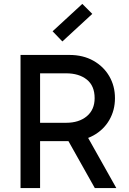

<svg xmlns="http://www.w3.org/2000/svg" viewBox="-20 -962 660 982"><path d="M85 0V-681H335Q405 -681 457.5 -651.5Q510 -622 539 -572Q568 -522 568 -460Q568 -398 539 -348Q510 -298 457.5 -269Q405 -240 335 -240H167V-334H318Q384 -334 424 -367.5Q464 -401 464 -460Q464 -523 424 -555Q384 -587 318 -587H166L185 -610V0ZM465 0 306 -283H416L575 0ZM299 -750 249 -802 401 -942 452 -891Z"/></svg>

Font: Gabarito
Style: Regular
Weight: 400
Designer: Leandro Assis / Alvaro Franca / Felipe Casaprima
Foundry: Naipe Foundry
Version: Version 1.000